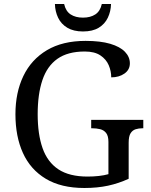

<svg xmlns="http://www.w3.org/2000/svg" viewBox="-20 -928 754 958"><path d="M401 10Q285 10 208.5 -36Q132 -82 94.5 -164.5Q57 -247 57 -358Q57 -466 96.5 -548.5Q136 -631 214 -677.5Q292 -724 407 -724Q481 -724 530 -709.5Q579 -695 603.5 -669.5Q628 -644 628 -612Q628 -580 601 -561Q574 -542 535 -542Q535 -573 522.5 -602.5Q510 -632 481 -651.5Q452 -671 403 -671Q318 -671 266.5 -634.5Q215 -598 191.5 -528Q168 -458 168 -358Q168 -258 192.5 -188.5Q217 -119 271.5 -83Q326 -47 417 -47Q446 -47 473 -50Q500 -53 521 -59V-220Q521 -250 509.5 -264.5Q498 -279 479.5 -283.5Q461 -288 439 -288H435V-330H695V-288H691Q672 -288 656.5 -283Q641 -278 631.5 -263Q622 -248 622 -216V-36Q572 -13 519 -1.5Q466 10 401 10ZM394 -771Q347 -771 316 -789.5Q285 -808 270 -839.5Q255 -871 254 -908H300Q308 -872 332.5 -856Q357 -840 394 -840Q431 -840 455.5 -856Q480 -872 488 -908H534Q533 -871 518 -839.5Q503 -808 472.5 -789.5Q442 -771 394 -771Z"/></svg>

Font: Noto Serif Lao
Style: Regular
Weight: 400
Designer: Monotype Design Team
Foundry: Monotype Imaging Inc.
Version: Version 2.003